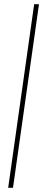

<svg xmlns="http://www.w3.org/2000/svg" viewBox="-20 -651 225 916"><path d="M19 245 143 -631H166L42 245Z"/></svg>

Font: Alumni Sans SC Thin
Style: Italic
Weight: 100
Italic angle: -8°
Designer: Robert E. Leuschke
Foundry: Robert E. Leuschke
Version: Version 1.016